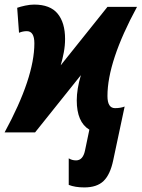

<svg xmlns="http://www.w3.org/2000/svg" viewBox="-46 -578 618 838"><path d="M448 122 498 -113Q480 -106 456 -106Q423 -106 423 -159Q423 -310 552 -548H423L219 -293Q227 -320 232.5 -349.5Q238 -379 238 -408Q238 -479 205.5 -518.5Q173 -558 103 -558Q85 -558 64 -553.5Q43 -549 29 -544L37 -435Q54 -442 71 -442Q104 -442 104 -389Q104 -239 -26 0H107L307 -250Q289 -189 289 -140Q289 -45 344 -12L325 79Q316 122 286 122Q268 122 254 113V229Q282 240 322 240Q377 240 406 212Q435 184 448 122Z"/></svg>

Font: Noto Sans UI Condensed ExtraBold
Style: Italic
Weight: 800
Width: 3
Designer: Monotype Design Team
Foundry: Monotype Imaging Inc.
Version: 1.001